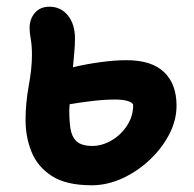

<svg xmlns="http://www.w3.org/2000/svg" viewBox="-20 -541 576 571"><path d="M253 10Q176 10 133.5 -18Q91 -46 73.5 -90Q56 -134 56 -184Q56 -234 65.5 -286Q75 -338 75 -377Q75 -406 71.5 -425Q68 -444 68 -458Q68 -484 83.5 -502.5Q99 -521 127 -521Q161 -521 182 -495Q203 -469 203 -426Q203 -408 201 -386Q199 -364 197 -341Q234 -350 277.5 -356Q321 -362 356 -362Q431 -362 468 -326.5Q505 -291 505 -227Q505 -183 483 -141Q461 -99 424 -64.5Q387 -30 342.5 -10Q298 10 253 10ZM186 -212Q186 -183 189.5 -159Q193 -135 207.5 -121Q222 -107 255 -107Q283 -107 311 -123Q339 -139 357.5 -167Q376 -195 376 -228Q376 -235 361.5 -240Q347 -245 323 -245Q290 -245 253 -240.5Q216 -236 187 -231Q186 -220 186 -212Z"/></svg>

Font: Shantell Sans Normal
Style: Regular
Weight: 600
Designer: Stephen Nixon, Anya Danilova, Shantell Martin
Foundry: Arrow Type
Version: Version 1.009;[a7da0bfa3]